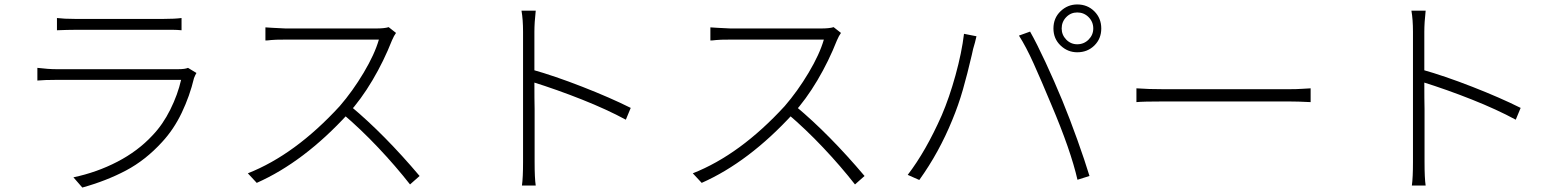

<svg xmlns="http://www.w3.org/2000/svg" viewBox="-20 -812 7020 863"><path d="M317 -727H564H657H716Q765 -727 796 -731V-676Q774 -678 759 -678H715H463H372H317Q286 -678 236 -676V-731Q269 -727 317 -727ZM852 -461Q833 -381 797 -305.5Q761 -230 708 -173Q634 -92 546 -45.5Q458 1 350 31L310 -15Q415 -37 507.5 -85Q600 -133 665 -203Q712 -252 745.5 -319.5Q779 -387 794 -453H567H457H355H276H234Q180 -453 148 -450V-507Q198 -501 234 -501H452H560H661H739H780Q812 -501 825 -507L863 -484Q858 -476 852 -461Z M1742 -631Q1705 -537 1654 -451Q1603 -365 1544 -300Q1346 -84 1134 10L1094 -33Q1307 -117 1507 -335Q1565 -402 1614.5 -485Q1664 -568 1683 -634H1644H1567H1473H1378H1303H1264Q1213 -634 1198 -632Q1183 -630 1173 -630V-689Q1180 -689 1204 -687Q1255 -684 1264 -684H1302H1376H1466H1557H1631H1669Q1709 -684 1727 -690L1760 -664Q1751 -652 1742 -631ZM1866 -21 1823 17Q1758 -66 1679.5 -149Q1601 -232 1521 -300L1557 -334Q1708 -208 1866 -21Z M2331 -136V-237V-362V-491V-601V-669Q2331 -725 2324 -764H2388Q2382 -710 2382 -669V-566V-444Q2382 -361 2383 -321V-210V-126V-84Q2383 -11 2388 22H2326Q2331 -13 2331 -84ZM2815 -327 2793 -274Q2708 -320 2596 -364.5Q2484 -409 2372 -444V-499Q2472 -471 2597.5 -422Q2723 -373 2815 -327Z M3742 -631Q3705 -537 3654 -451Q3603 -365 3544 -300Q3346 -84 3134 10L3094 -33Q3307 -117 3507 -335Q3565 -402 3614.5 -485Q3664 -568 3683 -634H3644H3567H3473H3378H3303H3264Q3213 -634 3198 -632Q3183 -630 3173 -630V-689Q3180 -689 3204 -687Q3255 -684 3264 -684H3302H3376H3466H3557H3631H3669Q3709 -684 3727 -690L3760 -664Q3751 -652 3742 -631ZM3866 -21 3823 17Q3758 -66 3679.5 -149Q3601 -232 3521 -300L3557 -334Q3708 -208 3866 -21Z M4822 -613Q4852 -613 4873 -634Q4894 -655 4894 -684Q4894 -714 4873 -735Q4852 -756 4822 -756Q4793 -756 4772.5 -735Q4752 -714 4752 -684Q4752 -655 4772.5 -634Q4793 -613 4822 -613ZM4822 -792Q4868 -792 4899 -761Q4930 -730 4930 -684Q4930 -638 4899 -607.5Q4868 -577 4822 -577Q4779 -577 4747 -607.5Q4715 -638 4715 -684Q4715 -731 4747 -761.5Q4779 -792 4822 -792ZM4313 -660 4369 -649Q4363 -621 4354 -592L4348 -565Q4328 -479 4308 -409Q4288 -339 4260 -272Q4201 -127 4112 -3L4060 -26Q4142 -133 4213 -294Q4247 -373 4275 -474.5Q4303 -576 4313 -660ZM4560 -652 4610 -670Q4640 -617 4679.5 -532Q4719 -447 4755 -360Q4789 -277 4822.5 -183.5Q4856 -90 4877 -21L4823 -4Q4793 -136 4705 -343Q4660 -451 4626 -526.5Q4592 -602 4560 -652Z M5215 -411H5432H5539H5640H5721H5769Q5810 -411 5837 -413Q5864 -415 5871 -415V-353Q5814 -356 5770 -356H5540H5433H5335H5257H5215Q5116 -356 5088 -353V-415Q5140 -411 5215 -411Z M6331 -136V-237V-362V-491V-601V-669Q6331 -725 6324 -764H6388Q6382 -710 6382 -669V-566V-444Q6382 -361 6383 -321V-210V-126V-84Q6383 -11 6388 22H6326Q6331 -13 6331 -84ZM6815 -327 6793 -274Q6708 -320 6596 -364.5Q6484 -409 6372 -444V-499Q6472 -471 6597.5 -422Q6723 -373 6815 -327Z"/></svg>

Font: Merged Yaku Han JP Light
Style: Regular
Weight: 300
Designer: Ryoko NISHIZUKA 西塚涼子 (kana, bopomofo & ideographs); Paul D. Hunt (Latin, Greek & Cyrillic); Sandoll Communications 산돌커뮤니
Foundry: Adobe
Version: Version 2.004